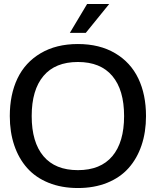

<svg xmlns="http://www.w3.org/2000/svg" viewBox="-20 -946 792 976"><path d="M29.8 -356Q29.8 -465.3 68.8 -547.1Q107.9 -628.9 186.8 -675.5Q265.6 -722.2 376 -722.2Q486.3 -722.2 565.2 -675.5Q644 -628.9 683.1 -547.1Q722.2 -465.3 722.2 -356Q722.2 -274.4 699.5 -207.3Q676.8 -140.1 633.8 -91.8Q590.8 -43.5 524.9 -16.8Q459 9.8 376 9.8Q293 9.8 227.1 -16.8Q161.1 -43.5 118.2 -91.8Q75.2 -140.1 52.5 -207.3Q29.8 -274.4 29.8 -356ZM200.9 -152.1Q260.7 -81.1 376 -81.1Q491.2 -81.1 551 -152.1Q610.8 -223.1 610.8 -356Q610.8 -488.8 551 -559.8Q491.2 -630.9 376 -630.9Q260.7 -630.9 200.9 -559.8Q141.1 -488.8 141.1 -356Q141.1 -223.1 200.9 -152.1ZM416 -778.8H335L422.9 -925.8H535.2Z"/></svg>

Font: Creato Display Medium
Style: Regular
Weight: 500
Version: Version 1.000